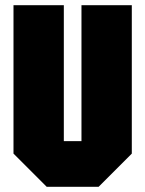

<svg xmlns="http://www.w3.org/2000/svg" viewBox="-20 -720 560 740"><path d="M32 -128V-700H226V-176H294V-700H488V-128L360 0H160Z"/></svg>

Font: Tektur Condensed ExtraBold
Style: Regular
Weight: 800
Width: 3
Designer: Adam Jagosz
Foundry: Adam Jagosz
Version: Version 1.005;gftools[0.9.30]